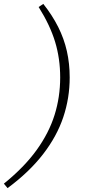

<svg xmlns="http://www.w3.org/2000/svg" viewBox="-68 -767 447 989"><path d="M155 -747Q201 -689 231.5 -628.5Q262 -568 276.5 -503.5Q291 -439 291 -368Q291 -262 258 -163.5Q225 -65 154 27Q83 119 -29 202L-48 179Q57 94 120.5 6Q184 -82 213 -174.5Q242 -267 242 -368Q242 -465 216 -551Q190 -637 131 -731Z"/></svg>

Font: Source Serif 4 Light
Style: Italic
Weight: 300
Italic angle: -12°
Designer: Frank Grießhammer
Foundry: Adobe Systems Incorporated
Version: Version 4.004;hotconv 1.0.116;makeotfexe 2.5.65601